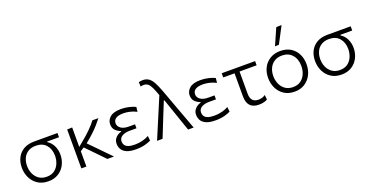

<svg xmlns="http://www.w3.org/2000/svg" viewBox="-31 -1539 4424 2297"><g transform="rotate(-20 2180.5 -390.5)"><path d="M300.5 10.5Q221.5 10.5 166.5 -25.8Q111.5 -62 82.8 -121.2Q54 -180.5 54 -249.5Q54 -323.5 83.5 -379Q113 -434.5 168 -465Q223 -495.5 299.5 -495.5H597V-442H445.5V-434.5Q492.5 -405 517.2 -354.2Q542 -303.5 542 -242.5Q542 -172 512.5 -114.5Q483 -57 428.8 -23.2Q374.5 10.5 300.5 10.5ZM300 -47.5Q359.5 -47.5 398.8 -76.5Q438 -105.5 457.5 -152Q477 -198.5 477 -250.5Q477 -334.5 431 -388Q385 -441.5 300 -441.5Q241.5 -441.5 201.2 -416.5Q161 -391.5 140.5 -347.8Q120 -304 120 -249Q120 -197 140 -151Q160 -105 200 -76.2Q240 -47.5 300 -47.5Z M720.5 0V-495.5L785 -498V-250L835.5 -292Q906 -349 957.2 -399.8Q1008.5 -450.5 1041.5 -495.5H1118Q1092 -461.5 1060.5 -425.8Q1029 -390 986 -349.2Q943 -308.5 882.5 -260L974.5 -166Q1011.5 -128 1053.5 -85Q1095.5 -42 1136.5 0H1052Q1019 -34.5 987.2 -67Q955.5 -99.5 923 -133L832.5 -226.5L785 -195V0Z M1417 9.5Q1340 9.5 1296.5 -10.5Q1253 -30.5 1235.2 -62.5Q1217.5 -94.5 1217.5 -130Q1217.5 -167.5 1234.2 -192.5Q1251 -217.5 1274.5 -231.8Q1298 -246 1319 -251.5V-258.5Q1285 -269 1254.8 -297.5Q1224.5 -326 1224.5 -377Q1224.5 -431 1269 -468.5Q1313.5 -506 1407 -506Q1459 -506 1509.8 -494Q1560.5 -482 1590.5 -466L1583.5 -406.5Q1540 -429 1497.2 -438.5Q1454.5 -448 1417 -448Q1355.5 -448 1322.8 -427.5Q1290 -407 1290 -365.5Q1290 -328 1325.2 -302Q1360.5 -276 1428 -276H1504.5V-225.5H1416Q1359 -225.5 1320.8 -203Q1282.5 -180.5 1282.5 -136.5Q1282.5 -112.5 1294.8 -92.5Q1307 -72.5 1337.5 -60.5Q1368 -48.5 1423 -48.5Q1474 -48.5 1521.2 -61Q1568.5 -73.5 1600.5 -92.5L1607.5 -32Q1582.5 -18 1532.5 -4.2Q1482.5 9.5 1417 9.5Z M1684.5 0Q1713 -67.5 1743.8 -140.5Q1774.5 -213.5 1803.5 -282Q1825.5 -334 1849.5 -391.2Q1873.5 -448.5 1897.5 -505Q1874 -570.5 1855.5 -609.8Q1837 -649 1815 -666.2Q1793 -683.5 1760 -683.5Q1755 -683.5 1745 -682.5Q1735 -681.5 1723 -677.5L1719 -734Q1731 -737.5 1744.2 -739.5Q1757.5 -741.5 1771 -741.5Q1815.5 -741.5 1846 -720.2Q1876.5 -699 1901.2 -654Q1926 -609 1952 -539L2045.5 -284.5Q2070 -218 2087.8 -170.2Q2105.5 -122.5 2120.2 -82.5Q2135 -42.5 2150.5 0H2079.5Q2057.5 -64.5 2035.2 -129Q2013 -193.5 1990.5 -259L1933 -425.5H1925.5L1857 -256Q1830.5 -189 1805 -125.5Q1779.5 -62 1754.5 0Z M2429 9.5Q2352 9.5 2308.5 -10.5Q2265 -30.5 2247.2 -62.5Q2229.5 -94.5 2229.5 -130Q2229.5 -167.5 2246.2 -192.5Q2263 -217.5 2286.5 -231.8Q2310 -246 2331 -251.5V-258.5Q2297 -269 2266.8 -297.5Q2236.5 -326 2236.5 -377Q2236.5 -431 2281 -468.5Q2325.5 -506 2419 -506Q2471 -506 2521.8 -494Q2572.5 -482 2602.5 -466L2595.5 -406.5Q2552 -429 2509.2 -438.5Q2466.5 -448 2429 -448Q2367.5 -448 2334.8 -427.5Q2302 -407 2302 -365.5Q2302 -328 2337.2 -302Q2372.5 -276 2440 -276H2516.5V-225.5H2428Q2371 -225.5 2332.8 -203Q2294.5 -180.5 2294.5 -136.5Q2294.5 -112.5 2306.8 -92.5Q2319 -72.5 2349.5 -60.5Q2380 -48.5 2435 -48.5Q2486 -48.5 2533.2 -61Q2580.5 -73.5 2612.5 -92.5L2619.5 -32Q2594.5 -18 2544.5 -4.2Q2494.5 9.5 2429 9.5Z M2980 10.5Q2832 10.5 2832 -148.5V-442H2688V-495.5H3113V-442H2895.5V-160Q2895.5 -47.5 2995.5 -47.5Q3018 -47.5 3041.5 -54.2Q3065 -61 3082.5 -75L3089.5 -16Q3074.5 -5 3045.8 2.8Q3017 10.5 2980 10.5Z M3436.5 10.5Q3357 10.5 3302 -26Q3247 -62.5 3218.5 -122.2Q3190 -182 3190 -251Q3190 -325 3220.2 -382.8Q3250.5 -440.5 3305.8 -473.5Q3361 -506.5 3435.5 -506.5Q3512 -506.5 3566.5 -472.8Q3621 -439 3650 -381.2Q3679 -323.5 3679 -251Q3679 -177.5 3649.2 -118.5Q3619.5 -59.5 3565 -24.5Q3510.5 10.5 3436.5 10.5ZM3436 -47.5Q3495.5 -47.5 3534.8 -76.5Q3574 -105.5 3593.5 -152Q3613 -198.5 3613 -251Q3613 -340 3565.2 -394.2Q3517.5 -448.5 3436 -448.5Q3377.5 -448.5 3337.2 -422Q3297 -395.5 3276.5 -350.8Q3256 -306 3256 -251Q3256 -198.5 3276 -152Q3296 -105.5 3336 -76.5Q3376 -47.5 3436 -47.5ZM3397 -580Q3420.5 -633 3443.8 -685.8Q3467 -738.5 3490 -790.5L3558 -792.5Q3530 -739 3502.5 -686.5Q3475 -634 3447 -581.5Z M4033.5 10.5Q3954.5 10.5 3899.5 -25.8Q3844.5 -62 3815.8 -121.2Q3787 -180.5 3787 -249.5Q3787 -323.5 3816.5 -379Q3846 -434.5 3901 -465Q3956 -495.5 4032.5 -495.5H4330V-442H4178.5V-434.5Q4225.5 -405 4250.2 -354.2Q4275 -303.5 4275 -242.5Q4275 -172 4245.5 -114.5Q4216 -57 4161.8 -23.2Q4107.5 10.5 4033.5 10.5ZM4033 -47.5Q4092.5 -47.5 4131.8 -76.5Q4171 -105.5 4190.5 -152Q4210 -198.5 4210 -250.5Q4210 -334.5 4164 -388Q4118 -441.5 4033 -441.5Q3974.5 -441.5 3934.2 -416.5Q3894 -391.5 3873.5 -347.8Q3853 -304 3853 -249Q3853 -197 3873 -151Q3893 -105 3933 -76.2Q3973 -47.5 4033 -47.5Z"/></g></svg>

Font: Commissioner Light
Style: Regular
Weight: 300
Designer: Kostas Bartsokas
Foundry: Kostas Bartsokas
Version: Version 1.000; ttfautohint (v1.8.3)